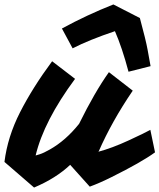

<svg xmlns="http://www.w3.org/2000/svg" viewBox="-70 -815 716 862"><path d="M245 -75Q182 -15 83 27L-50 -88Q-36 -201 20 -311Q76 -421 164 -540L267 -461Q127 -272 90 -117Q91 -117 108.5 -122.5Q126 -128 154 -144Q225 -184 285 -259Q355 -401 419 -491L526 -408Q432 -270 373 -135L369 -133Q433 -150 508.5 -185Q584 -220 605 -232L626 -131Q564 -86 431 -20Q377 7 333 23ZM446 -675Q330 -636 256 -598L208 -687Q320 -748 439 -795L558 -734Q585 -634 592.5 -592.5Q600 -551 606 -518L507 -493Q478 -602 446 -675Z"/></svg>

Font: Vampiro One
Style: Regular
Weight: 400
Designer: Riccardo De Franceschi
Foundry: Sorkin Type Co.
Version: Version 1.002